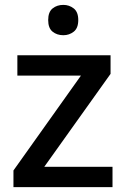

<svg xmlns="http://www.w3.org/2000/svg" viewBox="-20 -765 516 785"><path d="M440 0H35V-68L311 -456H51V-539H432V-463L161 -83H440ZM239 -745Q263 -745 281.5 -730.5Q300 -716 300 -683Q300 -650 281.5 -635.5Q263 -621 239 -621Q213 -621 195 -635.5Q177 -650 177 -683Q177 -716 195 -730.5Q213 -745 239 -745Z"/></svg>

Font: Noto Sans Thaana Medium
Style: Regular
Weight: 500
Designer: David Williams
Foundry: Google Inc.
Version: Version 3.001; ttfautohint (v1.8.4.7-5d5b)